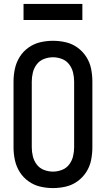

<svg xmlns="http://www.w3.org/2000/svg" viewBox="-20 -951 540 979"><path d="M100 -849H400V-931H100ZM250 8Q283 8 315.5 0.5Q348 -7 375 -26.5Q402 -46 420 -74Q438 -102 444.5 -134.5Q451 -167 451 -200V-535Q451 -568 444.5 -600.5Q438 -633 420 -661Q402 -689 375 -708.5Q348 -728 315.5 -735.5Q283 -743 250 -743Q217 -743 185 -735.5Q153 -728 125.5 -708.5Q98 -689 80.5 -661Q63 -633 56 -600.5Q49 -568 49 -535V-200Q49 -167 56 -134.5Q63 -102 80.5 -74Q98 -46 125.5 -26.5Q153 -7 185 0.5Q217 8 250 8ZM250 -76Q227 -76 204.5 -84.5Q182 -93 167.5 -112Q153 -131 147.5 -154Q142 -177 142 -200V-535Q142 -558 147.5 -581Q153 -604 167.5 -623Q182 -642 204.5 -650.5Q227 -659 250 -659Q273 -659 295.5 -650.5Q318 -642 332.5 -623Q347 -604 352.5 -581Q358 -558 358 -535V-200Q358 -177 352.5 -154Q347 -131 332.5 -112Q318 -93 295.5 -84.5Q273 -76 250 -76Z"/></svg>

Font: Iosevka SS08 Medium
Style: Regular
Weight: 500
Monospace: yes
Designer: Belleve Invis
Foundry: Belleve Invis
Version: Version 3.4.3; ttfautohint (v1.8.3)